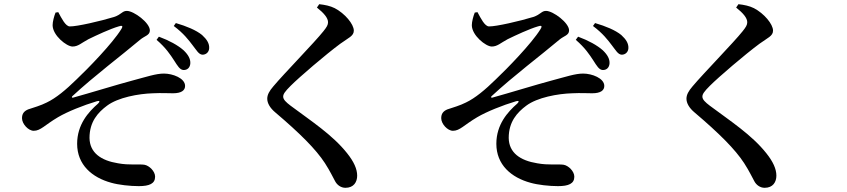

<svg xmlns="http://www.w3.org/2000/svg" viewBox="-20 -829 4040 916"><path d="M946 -568C963 -568 977 -580 978 -599C979 -622 967 -641 944 -662C916 -685 870 -704 819 -719L809 -705C856 -670 880 -638 899 -613C918 -589 928 -569 946 -568ZM855 -495C874 -494 887 -507 888 -527C889 -547 879 -567 856 -589C829 -613 787 -636 738 -654L727 -639C772 -600 792 -569 811 -540C827 -515 838 -496 855 -495ZM642 59C693 59 720 47 720 14C720 -12 692 -39 669 -43C642 -47 597 -40 543 -50C462 -63 408 -100 407 -171C407 -249 448 -293 491 -325C543 -364 641 -382 710 -384C751 -386 781 -384 805 -384C846 -384 863 -398 863 -419C863 -456 804 -478 762 -478C724 -478 681 -463 609 -444C541 -426 408 -385 328 -363C323 -362 321 -366 325 -370C432 -469 558 -563 648 -639C670 -658 695 -660 695 -684C695 -720 619 -777 585 -777C563 -777 560 -760 524 -748C462 -729 346 -702 313 -703C293 -703 274 -741 258 -771L245 -769C238 -752 231 -725 231 -709C231 -660 298 -607 326 -607C353 -607 368 -624 402 -642C441 -661 505 -691 546 -703C563 -709 569 -706 558 -689C516 -621 398 -500 345 -450C294 -400 247 -361 203 -340C176 -326 138 -315 114 -307C93 -298 85 -285 85 -265C85 -238 115 -205 141 -205C174 -205 194 -233 257 -270C301 -296 378 -327 442 -346C456 -350 458 -345 448 -335C402 -295 348 -235 348 -143C348 -43 419 18 511 43C546 53 600 59 642 59Z M1628 67C1668 67 1684 39 1684 9C1684 -23 1668 -58 1636 -98C1566 -186 1465 -251 1366 -325C1345 -341 1331 -354 1331 -368C1331 -380 1339 -392 1367 -420C1409 -462 1533 -568 1603 -620C1643 -649 1668 -657 1668 -683C1668 -714 1625 -765 1577 -790C1555 -801 1530 -806 1503 -809L1492 -793C1526 -766 1545 -743 1545 -723C1545 -710 1539 -700 1523 -680C1481 -627 1336 -479 1284 -417C1265 -395 1255 -377 1255 -358C1255 -337 1268 -314 1293 -293C1412 -192 1487 -117 1530 -51C1557 -9 1567 15 1579 36C1588 53 1606 67 1628 67Z M2946 -568C2963 -568 2977 -580 2978 -599C2979 -622 2967 -641 2944 -662C2916 -685 2870 -704 2819 -719L2809 -705C2856 -670 2880 -638 2899 -613C2918 -589 2928 -569 2946 -568ZM2855 -495C2874 -494 2887 -507 2888 -527C2889 -547 2879 -567 2856 -589C2829 -613 2787 -636 2738 -654L2727 -639C2772 -600 2792 -569 2811 -540C2827 -515 2838 -496 2855 -495ZM2642 59C2693 59 2720 47 2720 14C2720 -12 2692 -39 2669 -43C2642 -47 2597 -40 2543 -50C2462 -63 2408 -100 2407 -171C2407 -249 2448 -293 2491 -325C2543 -364 2641 -382 2710 -384C2751 -386 2781 -384 2805 -384C2846 -384 2863 -398 2863 -419C2863 -456 2804 -478 2762 -478C2724 -478 2681 -463 2609 -444C2541 -426 2408 -385 2328 -363C2323 -362 2321 -366 2325 -370C2432 -469 2558 -563 2648 -639C2670 -658 2695 -660 2695 -684C2695 -720 2619 -777 2585 -777C2563 -777 2560 -760 2524 -748C2462 -729 2346 -702 2313 -703C2293 -703 2274 -741 2258 -771L2245 -769C2238 -752 2231 -725 2231 -709C2231 -660 2298 -607 2326 -607C2353 -607 2368 -624 2402 -642C2441 -661 2505 -691 2546 -703C2563 -709 2569 -706 2558 -689C2516 -621 2398 -500 2345 -450C2294 -400 2247 -361 2203 -340C2176 -326 2138 -315 2114 -307C2093 -298 2085 -285 2085 -265C2085 -238 2115 -205 2141 -205C2174 -205 2194 -233 2257 -270C2301 -296 2378 -327 2442 -346C2456 -350 2458 -345 2448 -335C2402 -295 2348 -235 2348 -143C2348 -43 2419 18 2511 43C2546 53 2600 59 2642 59Z M3628 67C3668 67 3684 39 3684 9C3684 -23 3668 -58 3636 -98C3566 -186 3465 -251 3366 -325C3345 -341 3331 -354 3331 -368C3331 -380 3339 -392 3367 -420C3409 -462 3533 -568 3603 -620C3643 -649 3668 -657 3668 -683C3668 -714 3625 -765 3577 -790C3555 -801 3530 -806 3503 -809L3492 -793C3526 -766 3545 -743 3545 -723C3545 -710 3539 -700 3523 -680C3481 -627 3336 -479 3284 -417C3265 -395 3255 -377 3255 -358C3255 -337 3268 -314 3293 -293C3412 -192 3487 -117 3530 -51C3557 -9 3567 15 3579 36C3588 53 3606 67 3628 67Z"/></svg>

Font: GenKiMin2 TW SB
Style: Regular
Weight: 600
Version: Version 2.100;PS 2.1;hotconv 16.6.51;makeotf.lib2.5.65220 DE